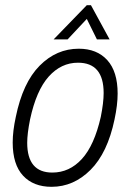

<svg xmlns="http://www.w3.org/2000/svg" viewBox="-20 -710 503 741"><path d="M29 -160Q29 -204 41 -259Q68 -391 133 -456.5Q198 -522 284 -522Q354 -522 394 -478Q434 -434 434 -349Q434 -305 422 -249Q395 -120 329.5 -54.5Q264 11 179 11Q109 11 69 -32Q29 -75 29 -160ZM369 -259Q380 -314 380 -351Q380 -468 281 -468Q216 -468 168 -414.5Q120 -361 96 -249Q85 -194 85 -159Q85 -44 182 -44Q248 -44 296 -96.5Q344 -149 369 -259ZM315 -690H331L403 -558H354L315 -637L241 -558H187Z"/></svg>

Font: Decalotype Light Italic
Style: Regular
Weight: 300
Italic angle: -12°
Designer: Alfredo Marco Pradil
Foundry: Alfredo Marco Pradil
Version: Version 1.0